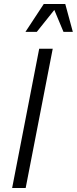

<svg xmlns="http://www.w3.org/2000/svg" viewBox="-20 -945 386 965"><path d="M41 0H109L245 -700H177ZM108 -785H165L253 -895L299 -785H346L308 -925H200Z"/></svg>

Font: Uncut Sans Book Italic
Style: Regular
Weight: 350
Italic angle: -11°
Designer: Kasper Nordkvist
Foundry: UNCUT.wtf
Version: Version 1.304;Glyphs 3.2 (3246)